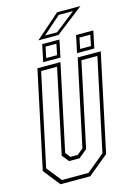

<svg xmlns="http://www.w3.org/2000/svg" viewBox="-146 -1064 804 1139"><g transform="rotate(-15 256.0 -495.0)"><path d="M78.5 0 -2.5 -103 124.5 -700H266L153.5 -172L177.5 -141.5H222.5L259.5 -172L372 -700H513.5L386.5 -103L261.5 0ZM93.5 -22H256.5L366.5 -113L487 -678.5H389L279.5 -162L228 -119.5H163.5L129.5 -162L239.5 -678.5H141.5L21 -113ZM375 -726 397 -831H503L481 -726ZM167 -726 189 -831H295L273 -726ZM190.5 -745H257.5L271 -811.5H204.5ZM399 -745H465.5L479 -811.5H412.5ZM173 -858.5 323 -990.5H466.5L296.5 -858.5ZM218.5 -876H292.5L416.5 -973H329Z"/></g></svg>

Font: Tourney Condensed ExtraLight
Style: Italic
Weight: 200
Width: 3
Italic angle: -12°
Designer: Tyler Finck
Foundry: Etcetera Type Co
Version: Version 1.010; ttfautohint (v1.8.3)